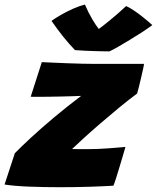

<svg xmlns="http://www.w3.org/2000/svg" viewBox="-58 -796 672 822"><path d="M427.5 -1Q389 1.5 326.8 3.5Q264.5 5.5 197 5.5Q130 5.5 66.5 3Q3 0.5 -38.5 -6L5.5 -140Q31 -166.5 75.2 -207.2Q119.5 -248 175.2 -294.8Q231 -341.5 289.5 -385.5Q279 -385 255.8 -384.2Q232.5 -383.5 204.2 -382.8Q176 -382 148.2 -381.8Q120.5 -381.5 101 -381.5Q90.5 -381.5 83.2 -381.5Q76 -381.5 73.5 -382L121 -530Q139.5 -529 168.8 -527.8Q198 -526.5 231.2 -525.2Q264.5 -524 295.5 -523.2Q326.5 -522.5 349 -522.5H558.5Q558.5 -518.5 554.8 -501.5Q551 -484.5 546 -462.8Q541 -441 536.2 -422.2Q531.5 -403.5 529 -395.5Q493.5 -369.5 452 -335.2Q410.5 -301 370.2 -266.2Q330 -231.5 298.2 -202.5Q266.5 -173.5 250.5 -158Q260.5 -157.5 283.8 -157.5Q307 -157.5 318.5 -157.5Q359 -157.5 404 -160.8Q449 -164 479 -167Q477.5 -161.5 470.8 -138.5Q464 -115.5 455.2 -86.2Q446.5 -57 438.8 -32.8Q431 -8.5 427.5 -1ZM482 -770Q496 -764 514 -752Q532 -740 549.2 -726.5Q566.5 -713 578.8 -702.2Q591 -691.5 594 -688.5Q576 -675 550.2 -658.2Q524.5 -641.5 497.2 -625Q470 -608.5 446.8 -595.2Q423.5 -582 410.5 -576Q390 -576 361.5 -576.8Q333 -577.5 306.2 -578.8Q279.5 -580 263 -581.5Q237.5 -608 213.2 -638.2Q189 -668.5 162.5 -706.5Q178 -718 202.8 -732.2Q227.5 -746.5 255.2 -758.8Q283 -771 305.5 -776.5Q320 -742.5 337 -713.8Q354 -685 365 -672Q378.5 -681.5 412.2 -709Q446 -736.5 482 -770Z"/></svg>

Font: Grandstander Black
Style: Italic
Weight: 900
Italic angle: -15°
Designer: Tyler Finck
Foundry: Etcetera Type Co
Version: Version 1.200; ttfautohint (v1.8.3)